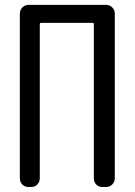

<svg xmlns="http://www.w3.org/2000/svg" viewBox="-20 -750 540 770"><path d="M94.7 0Q80.1 0 69.8 -9.8Q59.6 -19.5 59.6 -35.2V-695.3Q59.6 -710 69.8 -720.2Q80.1 -730.5 94.7 -730.5H405.3Q419.9 -730.5 430.2 -720.2Q440.4 -710 440.4 -695.3V-35.2Q440.4 -20.5 430.2 -10.3Q419.9 0 405.3 0H390.6Q376 0 366.2 -9.8Q356.4 -19.5 356.4 -35.2V-653.3Q356.4 -658.2 350.6 -658.2H144.5Q139.6 -658.2 139.6 -653.3V-35.2Q139.6 -20.5 129.9 -10.3Q120.1 0 105.5 0Z"/></svg>

Font: Rounded-L Mgen+ 2m regular
Style: Regular
Weight: 400
Designer: [Source Han Sans]
Ryoko NISHIZUKA  (kana & ideographs); Paul D. Hunt (Latin, Greek & Cyrillic); Wenlong ZHANG  (bopomofo
Version: Version 1.059.20150602